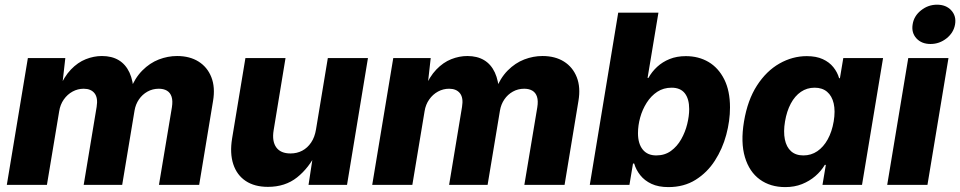

<svg xmlns="http://www.w3.org/2000/svg" viewBox="-20 -781 4055 811"><path d="M8.8 0 97.7 -535.6H255.9L240.7 -401.4L229.5 -406.7Q250.5 -457 279.5 -487.3Q308.6 -517.6 342.5 -531Q376.5 -544.4 410.6 -544.4Q452.1 -544.4 481.4 -526.9Q510.7 -509.3 526.9 -474.6Q543 -439.9 544.9 -387.7L528.8 -398.9Q549.3 -451.2 581.1 -483.2Q612.8 -515.1 650.9 -529.8Q689 -544.4 728 -544.4Q781.2 -544.4 818.6 -521Q856 -497.6 872.8 -454.8Q889.6 -412.1 879.9 -354.5L821.3 0H651.4L706.1 -327.6Q710.4 -355 704.8 -372.3Q699.2 -389.6 685.3 -397.9Q671.4 -406.2 650.9 -406.2Q624.5 -406.2 602.8 -394Q581.1 -381.8 566.9 -361.1Q552.7 -340.3 548.3 -314L496.1 0H333.5L388.2 -329.6Q394.5 -367.7 379.4 -387Q364.3 -406.2 333.5 -406.2Q308.6 -406.2 286.6 -394.3Q264.6 -382.3 249.5 -360.8Q234.4 -339.4 230 -311L178.2 0Z M1111.8 8.3Q1055.2 8.3 1017.8 -16.6Q980.5 -41.5 965.3 -87.6Q950.2 -133.8 960.4 -196.3L1016.6 -535.6H1186L1135.7 -230Q1128.4 -184.1 1147 -158.4Q1165.5 -132.8 1207 -132.8Q1234.4 -132.8 1256.6 -144.5Q1278.8 -156.2 1294.2 -179Q1309.6 -201.7 1314.9 -234.9L1364.7 -535.6H1534.2L1445.8 0H1283.2L1304.2 -137.7H1317.4Q1285.2 -71.8 1234.9 -31.7Q1184.6 8.3 1111.8 8.3Z M1552.2 0 1641.1 -535.6H1799.3L1784.2 -401.4L1772.9 -406.7Q1793.9 -457 1823 -487.3Q1852.1 -517.6 1886 -531Q1919.9 -544.4 1954.1 -544.4Q1995.6 -544.4 2024.9 -526.9Q2054.2 -509.3 2070.3 -474.6Q2086.4 -439.9 2088.4 -387.7L2072.3 -398.9Q2092.8 -451.2 2124.5 -483.2Q2156.2 -515.1 2194.3 -529.8Q2232.4 -544.4 2271.5 -544.4Q2324.7 -544.4 2362.1 -521Q2399.4 -497.6 2416.3 -454.8Q2433.1 -412.1 2423.3 -354.5L2364.7 0H2194.8L2249.5 -327.6Q2253.9 -355 2248.3 -372.3Q2242.7 -389.6 2228.8 -397.9Q2214.8 -406.2 2194.3 -406.2Q2168 -406.2 2146.2 -394Q2124.5 -381.8 2110.4 -361.1Q2096.2 -340.3 2091.8 -314L2039.6 0H1877L1931.6 -329.6Q1938 -367.7 1922.9 -387Q1907.7 -406.2 1877 -406.2Q1852.1 -406.2 1830.1 -394.3Q1808.1 -382.3 1793 -360.8Q1777.8 -339.4 1773.4 -311L1721.7 0Z M2803.2 9.3Q2761.2 9.3 2731.9 -4.4Q2702.6 -18.1 2684.6 -40.8Q2666.5 -63.5 2658.7 -90.3H2653.8L2638.7 0H2471.2L2591.3 -727.5H2761.2L2715.3 -451.7H2718.8Q2733.4 -478 2755.9 -498.8Q2778.3 -519.5 2808.6 -531.7Q2838.9 -543.9 2877 -543.9Q2930.7 -543.9 2972.7 -519.3Q3014.6 -494.6 3039.1 -446Q3063.5 -397.5 3063.5 -327.1Q3063.5 -270.5 3047.6 -211.4Q3031.7 -152.3 2999.5 -102.3Q2967.3 -52.2 2918.2 -21.5Q2869.1 9.3 2803.2 9.3ZM2752 -124.5Q2788.1 -124.5 2814.2 -143.6Q2840.3 -162.6 2857.4 -192.9Q2874.5 -223.1 2882.8 -257.1Q2891.1 -291 2891.1 -320.3Q2891.1 -363.3 2872.6 -387Q2854 -410.6 2816.9 -410.6Q2782.7 -410.6 2756.3 -393.3Q2730 -376 2711.7 -347.2Q2693.4 -318.4 2684.1 -284.7Q2674.8 -251 2674.8 -218.3Q2674.8 -174.3 2694.8 -149.4Q2714.8 -124.5 2752 -124.5Z M3296.9 9.3Q3233.9 9.3 3189.5 -22.9Q3145 -55.2 3126.5 -117.2Q3107.9 -179.2 3122.6 -267.6Q3137.7 -358.4 3177.5 -419.9Q3217.3 -481.4 3272.5 -512.7Q3327.6 -543.9 3387.7 -543.9Q3427.7 -543.9 3455.3 -531.2Q3482.9 -518.6 3500 -497.3Q3517.1 -476.1 3524.4 -450.7H3527.8L3542 -535.6H3710L3621.1 0H3454.1L3468.3 -84.5H3463.9Q3448.2 -58.1 3423.8 -37.1Q3399.4 -16.1 3367.7 -3.4Q3335.9 9.3 3296.9 9.3ZM3373.5 -124.5Q3406.2 -124.5 3432.4 -142.3Q3458.5 -160.2 3476.3 -192.4Q3494.1 -224.6 3501.5 -268.1Q3508.8 -312 3501.5 -344Q3494.1 -376 3473.6 -393.3Q3453.1 -410.6 3420.9 -410.6Q3388.7 -410.6 3363 -393.1Q3337.4 -375.5 3320.3 -343.5Q3303.2 -311.5 3295.9 -268.1Q3288.6 -224.6 3295.2 -192.1Q3301.8 -159.7 3321.5 -142.1Q3341.3 -124.5 3373.5 -124.5Z M3727.5 0 3816.4 -535.6H3986.3L3897.5 0ZM3910.6 -595.2Q3872.6 -595.2 3850.8 -619.1Q3829.1 -643.1 3835 -678.2Q3840.3 -713.4 3870.4 -737.3Q3900.4 -761.2 3938 -761.2Q3976.1 -761.2 3998 -737.3Q4020 -713.4 4014.2 -678.2Q4008.3 -643.1 3978.3 -619.1Q3948.2 -595.2 3910.6 -595.2Z"/></svg>

Font: Inter 20pt ExtraBold
Style: Italic
Weight: 800
Italic angle: -9.3988°
Version: Version 4.001;git-66647c0bb